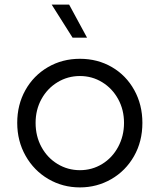

<svg xmlns="http://www.w3.org/2000/svg" viewBox="-20 -804 695 836"><path d="M55 -269Q55 -348 90.5 -411.5Q126 -475 188.5 -511.5Q251 -548 328 -548Q405 -548 467 -512Q529 -476 564.5 -412Q600 -348 600 -269Q600 -188 563.5 -124Q527 -60 464.5 -24Q402 12 328 12Q253 12 190.5 -24.5Q128 -61 91.5 -125.5Q55 -190 55 -269ZM328 -63Q381 -63 425 -90Q469 -117 494.5 -164.5Q520 -212 520 -269Q520 -326 494.5 -372.5Q469 -419 425 -446Q381 -473 328 -473Q275 -473 230.5 -446Q186 -419 160.5 -372.5Q135 -326 135 -269Q135 -211 160.5 -164Q186 -117 230.5 -90Q275 -63 328 -63ZM205 -784H281L359 -640H296Z"/></svg>

Font: Evergrow Sans 
Style: Regular
Weight: 400
Foundry: 10Web
Version: Version 1.000